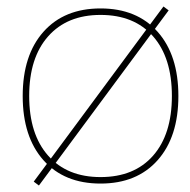

<svg xmlns="http://www.w3.org/2000/svg" viewBox="-20 -556 586 592"><path d="M100 16 84 4 130 -58 438 -474 484 -536 500 -524 454 -462 146 -46ZM290 10Q178 10 114 -62Q50 -134 50 -260Q50 -386 114 -458Q178 -530 290 -530Q402 -530 466 -458Q530 -386 530 -260Q530 -134 466 -62Q402 10 290 10ZM290 -10Q394 -10 452 -76Q510 -142 510 -260Q510 -378 452 -444Q394 -510 290 -510Q187 -510 128.5 -444Q70 -378 70 -260Q70 -142 128.5 -76Q187 -10 290 -10Z"/></svg>

Font: M PLUS 1 Thin Thin
Style: Regular
Weight: 250
Version: Version 1.001